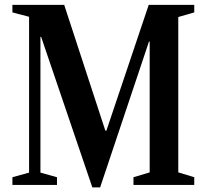

<svg xmlns="http://www.w3.org/2000/svg" viewBox="-20 -782 875 812"><path d="M370.5 10.5H403.5L610 -606H613V-53L544.5 -32.5V0H801.5V-32.5L734 -53V-710L801.5 -729.5V-761.5H609L430 -229.5H425.5L251.5 -761.5H32.5V-729.5L103 -711V-52L32.5 -32.5V0H221V-32.5L151 -52V-626H154Z"/></svg>

Font: Libre Caslon Condensed SemiBold
Style: Regular
Weight: 600
Designer: Pablo Impallari, Rodrigo Fuenzalida, Katja Schimmel, Ertekin Erdin
Foundry: Pablo Impallari, Rodrigo Fuenzalida
Version: Version 2.000;gftools[0.9.33]